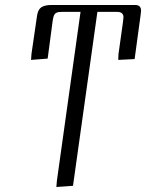

<svg xmlns="http://www.w3.org/2000/svg" viewBox="-20 -459 590 773"><path d="M105 -217.8 106.9 -243.2 128.9 -394Q132.3 -419.9 146 -429.4Q159.7 -439 189 -439H523.9Q547.9 -439 547.9 -416Q547.9 -412.6 545.9 -397L522 -221.2L456.1 -217.8L457 -241.2L475.1 -370.1Q477.1 -383.8 477.1 -389.2Q477.1 -411.1 452.1 -411.1H372.1L273.9 289.1L207 293.9L209 269L304.2 -411.1H230Q220.2 -411.1 215.3 -410.4Q210.4 -409.7 204.8 -406.2Q199.2 -402.8 196.5 -395Q193.8 -387.2 191.9 -374L171.9 -223.1Z"/></svg>

Font: Dehuti Alt
Style: Italic
Weight: 400
Version: Version 1.2